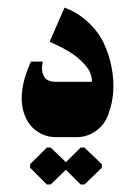

<svg xmlns="http://www.w3.org/2000/svg" viewBox="-20 -360 354 504"><path d="M113 124.3 153 85.7 191.7 124.3H201.7L247.3 80.3V71L201.7 27.3H191.7L153 65.7L113 27.3H103L59 71V80.3L103 124.3ZM127 0H181Q211 0 234.5 -18.3Q258 -36.7 266 -64.7Q275 -89 277.2 -119.3Q279.3 -149.7 273 -182.8Q266.7 -216 252.7 -246Q238.7 -276 211.8 -301.3Q185 -326.7 149.3 -340L110.3 -250.3Q135.3 -239.7 155 -228.2Q174.7 -216.7 186 -206.7Q197.3 -196.7 205.3 -187.2Q213.3 -177.7 216.2 -170.2Q219 -162.7 220.3 -157Q221.7 -151.3 221.3 -148.3L221 -145.3H125Q115.3 -145.3 108.3 -148.3Q101.3 -151.3 97.8 -155.8Q94.3 -160.3 92.5 -166.3Q90.7 -172.3 90.3 -177.3Q90 -182.3 90.7 -187.8Q91.3 -193.3 91.7 -195.3Q92 -197.3 92.3 -198.3H61.3Q18.7 -105 50.7 -44.7Q61.7 -24.3 82 -12.2Q102.3 0 127 0Z"/></svg>

Font: Jomhuria
Style: Regular
Weight: 400
Designer: Arabic design by Kourosh Beigpour, Latin design by Eben Sorkin, engineering by Lasse Fister and Khaled Hosney
Version: Version 1.0010